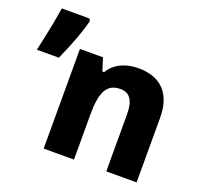

<svg xmlns="http://www.w3.org/2000/svg" viewBox="-124 -854 1043 994"><g transform="rotate(20 398.0 -357.0)"><path d="M5 -469H126C169 -565 198 -643 212 -703L205 -714H53C43 -647 27 -569 5 -469ZM213 0H380V-250C380 -373 408 -426 482 -426C535 -426 558 -387 558 -314V0H725V-357C725 -486 659 -559 533 -559C462 -559 403 -532 372 -479H362L340 -549H213Z"/></g></svg>

Font: Kathrein 85 Heavy
Style: Regular
Weight: 900
Designer: Lazydogs Typefoundry, based on Open Sans by Ascender Corporation
Foundry: Lazydogs Typefoundry
Version: Version 1.003;PS 001.003;hotconv 1.0.88;makeotf.lib2.5.64775